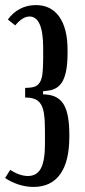

<svg xmlns="http://www.w3.org/2000/svg" viewBox="-42 -728 334 756"><path d="M90 8Q61 8 32.5 -1Q4 -10 -22 -27L-2 -59Q36 -35 68 -35Q103 -35 119 -65Q135 -95 135 -160V-214Q135 -253 131.5 -278Q128 -303 119 -317.5Q110 -332 95 -338Q80 -344 57 -344V-382Q80 -382 93.5 -386.5Q107 -391 115 -404Q123 -417 125.5 -440.5Q128 -464 128 -502V-539Q128 -663 74 -663Q47 -663 18 -628L-11 -651Q8 -678 36.5 -693Q65 -708 99 -708Q159 -708 191.5 -662Q224 -616 224 -531V-518Q224 -445 205.5 -410Q187 -375 146 -371L128 -369L127 -357L146 -355Q191 -350 211 -313Q231 -276 231 -198V-190Q231 -92 195 -42Q159 8 90 8Z"/></svg>

Font: Moniqa ExtBd Cond Paragraph
Style: Regular
Weight: 800
Width: 3
Designer: Rajesh Rajput
Foundry: Rajesh Rajput
Version: Version 1.000